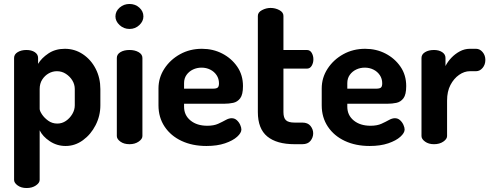

<svg xmlns="http://www.w3.org/2000/svg" viewBox="-20 -727 2470 968"><path d="M114 221Q87 221 69 208Q51 195 51 180V-435Q51 -453 69 -464Q87 -475 113 -475Q139 -475 155.5 -464Q172 -453 172 -435V-405Q189 -434 224 -457.5Q259 -481 307 -481Q357 -481 398 -453.5Q439 -426 462.5 -380Q486 -334 486 -278V-196Q486 -143 462 -96Q438 -49 398 -20Q358 9 311 9Q267 9 231 -15Q195 -39 180 -70V180Q180 195 161 208Q142 221 114 221ZM269 -104Q293 -104 312.5 -117.5Q332 -131 344.5 -152Q357 -173 357 -196V-278Q357 -301 345 -321Q333 -341 312.5 -354.5Q292 -368 267 -368Q245 -368 225.5 -357Q206 -346 193 -326Q180 -306 180 -278V-178Q180 -168 191.5 -150.5Q203 -133 223 -118.5Q243 -104 269 -104Z M633 0Q605 0 587 -13Q569 -26 569 -41V-435Q569 -453 587 -464Q605 -475 633 -475Q660 -475 679 -464Q698 -453 698 -435V-41Q698 -26 679 -13Q660 0 633 0ZM633 -581Q604 -581 583 -600.5Q562 -620 562 -644Q562 -670 583 -688.5Q604 -707 633 -707Q662 -707 682.5 -688.5Q703 -670 703 -644Q703 -620 682.5 -600.5Q662 -581 633 -581Z M1021 9Q950 9 895.5 -16.5Q841 -42 810 -88.5Q779 -135 779 -196V-281Q779 -335 808.5 -380.5Q838 -426 887.5 -453.5Q937 -481 998 -481Q1054 -481 1100.5 -457Q1147 -433 1176 -391Q1205 -349 1205 -293Q1205 -250 1191 -231.5Q1177 -213 1155.5 -208.5Q1134 -204 1111 -204H908V-189Q908 -146 940.5 -119.5Q973 -93 1025 -93Q1058 -93 1080 -103Q1102 -113 1118 -122Q1134 -131 1148 -131Q1163 -131 1174 -121Q1185 -111 1191 -97.5Q1197 -84 1197 -74Q1197 -57 1175.5 -37.5Q1154 -18 1114.5 -4.5Q1075 9 1021 9ZM908 -280H1054Q1071 -280 1077.5 -285.5Q1084 -291 1084 -307Q1084 -330 1072 -348Q1060 -366 1040 -376Q1020 -386 996 -386Q973 -386 953 -376.5Q933 -367 920.5 -349.5Q908 -332 908 -308Z M1465 0Q1375 0 1327.5 -39Q1280 -78 1280 -162V-647Q1280 -665 1301 -676Q1322 -687 1344 -687Q1368 -687 1388.5 -676Q1409 -665 1409 -647V-475H1527Q1543 -475 1551.5 -460.5Q1560 -446 1560 -428Q1560 -410 1551.5 -395.5Q1543 -381 1527 -381H1409V-162Q1409 -133 1421.5 -121Q1434 -109 1465 -109H1504Q1532 -109 1545.5 -92Q1559 -75 1559 -55Q1559 -34 1545.5 -17Q1532 0 1504 0Z M1844 9Q1773 9 1718.5 -16.5Q1664 -42 1633 -88.5Q1602 -135 1602 -196V-281Q1602 -335 1631.5 -380.5Q1661 -426 1710.5 -453.5Q1760 -481 1821 -481Q1877 -481 1923.5 -457Q1970 -433 1999 -391Q2028 -349 2028 -293Q2028 -250 2014 -231.5Q2000 -213 1978.5 -208.5Q1957 -204 1934 -204H1731V-189Q1731 -146 1763.5 -119.5Q1796 -93 1848 -93Q1881 -93 1903 -103Q1925 -113 1941 -122Q1957 -131 1971 -131Q1986 -131 1997 -121Q2008 -111 2014 -97.5Q2020 -84 2020 -74Q2020 -57 1998.5 -37.5Q1977 -18 1937.5 -4.5Q1898 9 1844 9ZM1731 -280H1877Q1894 -280 1900.5 -285.5Q1907 -291 1907 -307Q1907 -330 1895 -348Q1883 -366 1863 -376Q1843 -386 1819 -386Q1796 -386 1776 -376.5Q1756 -367 1743.5 -349.5Q1731 -332 1731 -308Z M2168 0Q2141 0 2123 -13Q2105 -26 2105 -41V-435Q2105 -453 2123 -464Q2141 -475 2168 -475Q2193 -475 2209.5 -464Q2226 -453 2226 -435V-394Q2237 -416 2255.5 -435.5Q2274 -455 2298 -468Q2322 -481 2349 -481H2380Q2399 -481 2413 -464.5Q2427 -448 2427 -425Q2427 -401 2413 -384.5Q2399 -368 2380 -368H2349Q2321 -368 2294.5 -349.5Q2268 -331 2251 -298.5Q2234 -266 2234 -220V-41Q2234 -26 2215 -13Q2196 0 2168 0Z"/></svg>

Font: Dosis
Style: Bold
Weight: 700
Designer: EdgarTolentino, PabloImpallari, IginoMarini
Foundry: EdgarTolentino, PabloImpallari, IginoMarini
Version: Version 3.001; ttfautohint (v1.8.2)